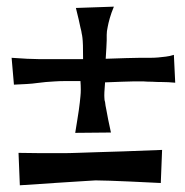

<svg xmlns="http://www.w3.org/2000/svg" viewBox="-20 -554 552 572"><path d="M206.1 -530.3 319.3 -534.2Q311.5 -515.6 307.1 -500Q302.7 -484.4 300.8 -473.6Q297.9 -460.9 297.9 -450.2V-433.6Q297.9 -424.8 296.9 -411.6Q295.9 -398.4 294.9 -378.9Q330.1 -379.9 355 -380.9Q379.9 -381.8 396.5 -381.8H427.7Q439.5 -381.8 451.2 -382.8Q461.9 -383.8 474.1 -385.3Q486.3 -386.7 498 -390.6L502 -307.6Q480.5 -309.6 463.4 -309.6Q446.3 -309.6 433.6 -310.5Q418.9 -310.5 407.2 -311.5H377.9Q363.3 -311.5 342.3 -310.5Q321.3 -309.6 293 -308.6Q290 -273.4 291 -262.7Q291 -254.9 293 -250Q293.9 -240.2 296.9 -226.6Q298.8 -214.8 302.2 -198.2Q305.7 -181.6 310.5 -159.2L204.1 -158.2Q208 -180.7 210.4 -197.3Q212.9 -213.9 214.8 -225.6L217.8 -249Q218.8 -256.8 219.7 -267.6Q221.7 -285.2 219.7 -312.5Q195.3 -312.5 176.3 -312.5Q157.2 -312.5 143.6 -311.5Q127.9 -310.5 116.2 -309.6Q104.5 -308.6 89.8 -306.6Q77.1 -304.7 59.6 -303.7Q42 -302.7 21.5 -301.8L14.6 -381.8Q41 -379.9 61 -378.9Q81.1 -377.9 94.7 -377.9H121.1H150.4H227.5Q227.5 -403.3 227.1 -418.5Q226.6 -433.6 225.6 -441.4Q224.6 -450.2 223.6 -453.1Q222.7 -460.9 219.7 -471.7Q217.8 -481.4 214.4 -496.1Q210.9 -510.7 206.1 -530.3ZM35.2 -98.6Q72.3 -97.7 104.5 -97.7Q136.7 -97.7 160.2 -97.7Q187.5 -97.7 209 -98.6Q232.4 -99.6 268.6 -100.6Q299.8 -101.6 347.2 -103Q394.5 -104.5 462.9 -107.4L459 -8.8Q404.3 -11.7 367.2 -13.2Q330.1 -14.6 307.6 -15.6Q281.2 -16.6 264.6 -16.6Q248 -15.6 217.8 -13.7Q192.4 -11.7 148.9 -9.3Q105.5 -6.8 39.1 -2Z"/></svg>

Font: Irish Grover
Style: Regular
Weight: 400
Designer: Squid
Foundry: Font Diner, Inc DBA Sideshow
Version: Version 1.001